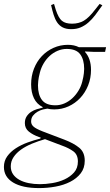

<svg xmlns="http://www.w3.org/2000/svg" viewBox="-64 -749 562 981"><path d="M136 212Q50 212 3 183.5Q-44 155 -44 104Q-44 73 -27 49.5Q-10 26 17 8.5Q44 -9 77 -21Q110 -33 142 -41L144 -46L135 -49Q104 -60 83.5 -76.5Q63 -93 63 -120Q63 -140 72 -154Q81 -168 94.5 -177Q108 -186 124 -191Q140 -196 154 -199V-202Q124 -217 109.5 -247Q95 -277 95 -318Q95 -361 109.5 -398Q124 -435 149.5 -462Q175 -489 209.5 -504.5Q244 -520 283 -520Q315 -520 339 -508H478L473 -484H416L371 -486L370 -484Q401 -450 401 -392Q401 -349 386 -312Q371 -275 345.5 -248Q320 -221 286 -205.5Q252 -190 213 -190Q193 -190 178 -194Q169 -193 155 -189.5Q141 -186 127.5 -178Q114 -170 104.5 -158Q95 -146 95 -128Q95 -113 107.5 -102Q120 -91 153 -78L266 -35Q313 -17 341 6Q369 29 369 72Q369 110 348.5 136.5Q328 163 294.5 180Q261 197 219.5 204.5Q178 212 136 212ZM219 -211Q243 -211 265 -220.5Q287 -230 305 -246.5Q323 -263 336.5 -285Q350 -307 356 -331Q363 -358 364.5 -374.5Q366 -391 366 -397Q366 -445 345.5 -472Q325 -499 277 -499Q253 -499 230.5 -489.5Q208 -480 190 -463.5Q172 -447 159 -425Q146 -403 140 -379Q133 -352 131.5 -335.5Q130 -319 130 -313Q130 -265 150.5 -238Q171 -211 219 -211ZM140 192Q169 192 203 186.5Q237 181 266 167.5Q295 154 314.5 132Q334 110 334 76Q334 41 310.5 24Q287 7 253 -5L166 -38Q131 -28 99.5 -15Q68 -2 44 15Q20 32 5.5 53.5Q-9 75 -9 101Q-9 124 2.5 141Q14 158 34.5 169.5Q55 181 82 186.5Q109 192 140 192ZM300 -600Q274 -600 256.5 -609Q239 -618 228 -634.5Q217 -651 210 -673.5Q203 -696 197 -723L212 -729L221 -699Q235 -657 252.5 -642.5Q270 -628 304 -628Q338 -628 364 -643Q390 -658 422 -700L445 -729L459 -722Q440 -695 423 -672.5Q406 -650 387.5 -634Q369 -618 348 -609Q327 -600 300 -600Z"/></svg>

Font: IBM Plex Serif ExtraLight
Style: Italic
Weight: 200
Italic angle: -14°
Designer: Mike Abbink, Paul van der Laan, Pieter van Rosmalen
Foundry: Bold Monday
Version: Version 2.5